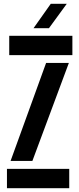

<svg xmlns="http://www.w3.org/2000/svg" viewBox="-20 -988 416 1008"><path d="M28.5 -698.5V-800H360V-698.5ZM35.5 -143 222 -657.5H341.5L150 -143ZM16.5 0V-101.5H343.5V0ZM156 -840 246.5 -968H330.5L237 -840Z"/></svg>

Font: Big Shoulders Stencil Text
Style: Bold
Weight: 700
Designer: Patric King
Foundry: XO Type Co
Version: Version 1.000